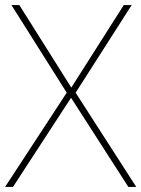

<svg xmlns="http://www.w3.org/2000/svg" viewBox="-23 -734 555 754"><path d="M512 0H481L256 -350L28 0H-3L239 -370L22 -714H53L257 -390L463 -714H494L274 -370Z"/></svg>

Font: Noto Sans Myanmar UI Thin
Style: Regular
Weight: 100
Designer: Monotype Design Team
Foundry: Monotype Imaging Inc.
Version: Version 2.103; ttfautohint (v1.8.4.7-5d5b)